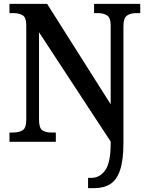

<svg xmlns="http://www.w3.org/2000/svg" viewBox="-20 -734 764 994"><path d="M436 240V187H452Q497 187 525 147Q553 107 553 9V-1L182 -567V-116Q182 -71 199 -59.5Q216 -48 245 -48H269V0H29V-48H48Q78 -48 97 -59.5Q116 -71 116 -116V-602Q116 -644 97 -655Q78 -666 52 -666H29V-714H224L553 -194V-602Q553 -642 534.5 -654Q516 -666 490 -666H467V-714H706V-666H683Q655 -666 637 -653Q619 -640 619 -598V5Q619 94 602 145.5Q585 197 551.5 218.5Q518 240 468 240Z"/></svg>

Font: Noto Serif Lao SemiCondensed SemiBold
Style: Regular
Weight: 600
Width: 4
Designer: Monotype Design Team
Foundry: Monotype Imaging Inc.
Version: Version 2.003; ttfautohint (v1.8.4.7-5d5b)